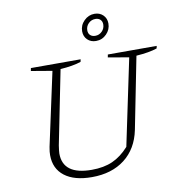

<svg xmlns="http://www.w3.org/2000/svg" viewBox="-94 -967 1005 1064"><g transform="rotate(-10 408.5 -435.5)"><path d="M338 9Q239 9 184.5 -33Q130 -75 130 -151Q130 -160 131 -171Q132 -182 135 -197L224 -609L106 -629L109 -645H389L386 -631Q342 -616 270 -611L187 -196Q185 -181 183.5 -170Q182 -159 182 -151Q182 -31 344 -31Q412 -31 461.5 -53Q511 -75 554 -123L656 -609L539 -629L542 -645H817L814 -631Q770 -616 697 -611L617 -207Q596 -104 523 -47.5Q450 9 338 9ZM491 -730Q462 -730 443 -748.5Q424 -767 424 -796Q424 -830 449 -855Q474 -880 508 -880Q537 -880 556 -861.5Q575 -843 575 -814Q575 -780 550.5 -755Q526 -730 491 -730ZM492 -759Q514 -759 530 -775Q546 -791 546 -814Q546 -831 535.5 -841Q525 -851 508 -851Q485 -851 469 -835Q453 -819 453 -796Q453 -779 463.5 -769Q474 -759 492 -759Z"/></g></svg>

Font: Piazzolla SC ExtraLight
Style: Italic
Weight: 200
Italic angle: -11.3°
Designer: Juan Pablo del Peral
Foundry: Huerta Tipografica
Version: Version 1.330